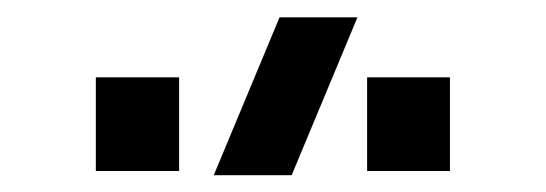

<svg xmlns="http://www.w3.org/2000/svg" viewBox="-20 -823 640 225"><path d="M398.9 -802.7 321.8 -617.7H230.5L307.6 -802.7ZM507.3 -622.6H410.2V-732.4H507.3ZM189.9 -622.6H92.3V-732.4H189.9Z"/></svg>

Font: Vela Sans Bd
Style: Bold
Weight: 700
Designer: Principal design: Mikhail Sharanda - project Manrope.
Design modification: Ravid Balaliev
Foundry: Mikhail Sharanda
Version: Version 1.001